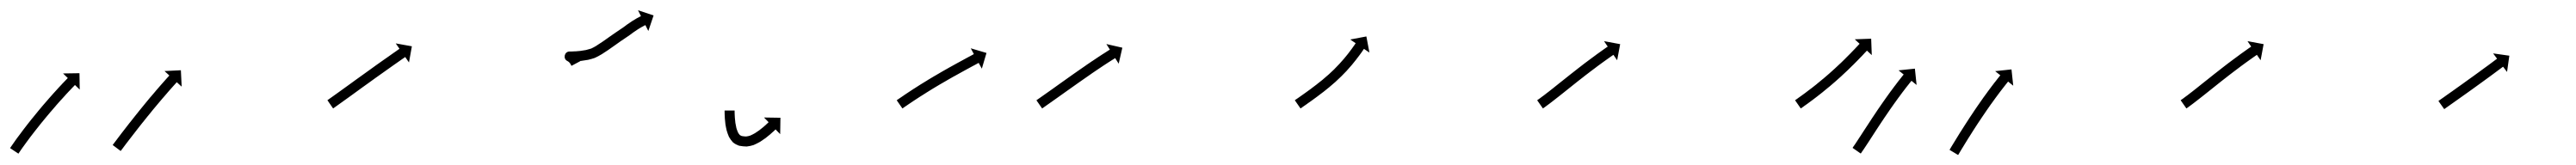

<svg xmlns="http://www.w3.org/2000/svg" viewBox="-41 -298 5145 330"><path d="M-19.7 -3.5C-20.1 -2.9 -20.5 -2.3 -20.9 -1.8L-4.2 9.3C-3.8 8.7 -3.4 8.1 -3 7.5L-3.1 7.6L-3.1 7.6C-2 6 -0.9 4.4 0.2 2.8C0.2 2.8 0.1 2.8 0.1 2.9C0.1 2.9 0.1 2.9 0.1 2.9C1.8 0.5 3.5 -2 5.2 -4.4C5.2 -4.4 5.2 -4.4 5.2 -4.4C5.2 -4.3 5.2 -4.3 5.2 -4.3C7.4 -7.4 9.6 -10.5 11.9 -13.6L11.9 -13.6L11.9 -13.6C14.5 -17.2 17.2 -20.8 19.9 -24.4L19.9 -24.4L19.9 -24.4C23 -28.4 26 -32.3 29.1 -36.3L29.1 -36.3L29.1 -36.3C32.4 -40.5 35.7 -44.7 39.1 -48.9L39.1 -48.9L39 -48.9C42.5 -53.2 46 -57.5 49.5 -61.7L49.5 -61.7L49.5 -61.7C53 -66 56.6 -70.2 60.2 -74.5L60.2 -74.4L60.2 -74.4C63.6 -78.5 67.1 -82.6 70.7 -86.6L70.6 -86.6L70.6 -86.6C73.9 -90.4 77.3 -94.1 80.6 -97.9L80.6 -97.8L80.6 -97.8C83.6 -101.2 86.6 -104.5 89.7 -107.8L89.7 -107.8L89.6 -107.8C92.2 -110.6 94.8 -113.4 97.4 -116.2L97.4 -116.1L97.4 -116.1C99.4 -118.3 101.4 -120.4 103.4 -122.5L103.4 -122.5L103.4 -122.5C104.7 -123.9 106 -125.2 107.4 -126.6L107.4 -126.6L107.3 -126.6C107.8 -127.1 108.3 -127.5 108.7 -128L118.2 -118.8L117.7 -151.6L84.9 -151.1L94.4 -141.9C93.9 -141.5 93.5 -141 93 -140.5L93 -140.5L93 -140.5C91.6 -139.1 90.3 -137.7 89 -136.3L89 -136.3L89 -136.3C86.9 -134.2 84.9 -132 82.8 -129.9L82.8 -129.8L82.8 -129.8C80.2 -127 77.6 -124.2 74.9 -121.4L74.9 -121.4L74.9 -121.3C71.8 -118 68.8 -114.6 65.7 -111.2L65.7 -111.2L65.7 -111.2C62.3 -107.4 59 -103.6 55.6 -99.8L55.6 -99.8L55.6 -99.7C52 -95.6 48.5 -91.5 44.9 -87.4L44.9 -87.4L44.9 -87.4C41.3 -83.1 37.7 -78.8 34.1 -74.5L34.1 -74.5L34.1 -74.4C30.5 -70.1 27 -65.8 23.5 -61.4L23.5 -61.4L23.4 -61.4C20.1 -57.1 16.7 -52.9 13.3 -48.6L13.3 -48.6L13.3 -48.6C10.2 -44.5 7.1 -40.5 4 -36.5L4 -36.4L4 -36.4C1.2 -32.8 -1.5 -29.1 -4.2 -25.4L-4.2 -25.4L-4.3 -25.4C-6.5 -22.3 -8.8 -19.1 -11.1 -16C-11.1 -16 -11.1 -16 -11.1 -16C-11.1 -15.9 -11.1 -15.9 -11.1 -15.9C-12.9 -13.5 -14.6 -11 -16.3 -8.5C-16.3 -8.5 -16.3 -8.5 -16.3 -8.5C-16.3 -8.5 -16.3 -8.5 -16.3 -8.5C-17.5 -6.8 -18.6 -5.2 -19.7 -3.6L-19.7 -3.5ZM185.2 -9.6C184.8 -9.1 184.4 -8.5 184 -8L200 4C200.4 3.5 200.8 2.9 201.2 2.4C202.3 0.9 203.4 -0.6 204.6 -2.1C206.3 -4.4 208.1 -6.7 209.8 -9.1L209.8 -9.1L209.8 -9.1C212.1 -12.1 214.4 -15.1 216.7 -18.1L216.7 -18.1L216.7 -18.1C219.4 -21.6 222.2 -25.2 224.9 -28.7L224.9 -28.7L224.9 -28.7C227.9 -32.7 231 -36.6 234.1 -40.6L234.1 -40.6L234.1 -40.6C237.4 -44.8 240.7 -49 244 -53.2L244 -53.1L244 -53.1C247.5 -57.5 250.9 -61.8 254.4 -66.1L254.4 -66.1L254.4 -66C257.8 -70.3 261.3 -74.6 264.8 -78.9L264.8 -78.9L264.8 -78.9C268.2 -83 271.7 -87.1 275.1 -91.2L275.1 -91.2L275.1 -91.2C278.3 -95 281.5 -98.9 284.8 -102.7L284.8 -102.7L284.8 -102.6C287.7 -106.1 290.6 -109.5 293.6 -112.8L293.6 -112.8L293.5 -112.8C296 -115.7 298.6 -118.5 301.1 -121.4L301.1 -121.4L301.1 -121.4C303 -123.5 304.9 -125.7 306.9 -127.9L306.9 -127.9L306.9 -127.9C308.1 -129.3 309.4 -130.7 310.7 -132.1L310.7 -132.1L310.7 -132.1C311.1 -132.6 311.6 -133.1 312 -133.6L321.8 -124.7L320.2 -157.5L287.5 -155.9L297.2 -147C296.8 -146.5 296.3 -146 295.9 -145.5L295.9 -145.5L295.9 -145.5C294.6 -144.1 293.3 -142.7 292 -141.3L292 -141.3L292 -141.3C290 -139.1 288.1 -136.9 286.1 -134.6L286.1 -134.6L286.1 -134.6C283.5 -131.8 281 -128.9 278.5 -126L278.5 -126L278.5 -126C275.5 -122.5 272.5 -119.1 269.6 -115.7L269.6 -115.7L269.6 -115.6C266.3 -111.8 263 -107.9 259.8 -104.1L259.8 -104.1L259.7 -104.1C256.3 -99.9 252.8 -95.8 249.4 -91.6L249.4 -91.6L249.4 -91.6C245.9 -87.3 242.3 -83 238.8 -78.6L238.8 -78.6L238.8 -78.6C235.3 -74.3 231.8 -70 228.4 -65.6L228.4 -65.6L228.4 -65.6C225 -61.4 221.7 -57.1 218.4 -52.9L218.3 -52.9L218.3 -52.9C215.2 -48.9 212.2 -45 209.1 -41L209.1 -41L209.1 -41C206.3 -37.4 203.6 -33.8 200.8 -30.3L200.8 -30.2L200.8 -30.2C198.5 -27.2 196.2 -24.2 193.9 -21.2L193.9 -21.1L193.9 -21.1C192.1 -18.8 190.4 -16.5 188.6 -14.1C187.5 -12.6 186.3 -11.1 185.2 -9.6Z M614.3 -98.6C613.8 -98.3 613.3 -97.9 612.8 -97.6L624.2 -81.1C624.7 -81.5 625.2 -81.9 625.8 -82.2L625.8 -82.2L625.8 -82.2C627.3 -83.3 628.8 -84.4 630.3 -85.4L630.3 -85.4L630.3 -85.4C632.7 -87.1 635.1 -88.8 637.4 -90.5L637.4 -90.5L637.4 -90.5C640.5 -92.7 643.6 -94.9 646.6 -97.1C650.2 -99.7 653.8 -102.3 657.5 -104.9C661.5 -107.8 665.5 -110.8 669.6 -113.7C673.9 -116.8 678.2 -119.9 682.5 -123.1C687 -126.3 691.5 -129.5 695.9 -132.7C700.4 -135.9 704.9 -139.2 709.3 -142.4C713.7 -145.5 718 -148.6 722.4 -151.7C726.4 -154.6 730.5 -157.5 734.5 -160.3C738.2 -162.9 741.8 -165.5 745.5 -168.1C748.6 -170.3 751.7 -172.4 754.8 -174.6C757.2 -176.3 759.6 -178 761.9 -179.6C763.5 -180.7 765 -181.8 766.6 -182.8C767.1 -183.2 767.6 -183.6 768.2 -184L775.7 -173.1L781.5 -205.4L749.3 -211.2L756.8 -200.4C756.2 -200 755.7 -199.6 755.1 -199.3C753.6 -198.2 752.1 -197.1 750.5 -196C748.1 -194.3 745.7 -192.7 743.3 -191C740.2 -188.8 737.1 -186.6 734 -184.4C730.3 -181.9 726.6 -179.3 723 -176.7C718.9 -173.8 714.8 -170.9 710.7 -168C706.4 -164.8 702 -161.7 697.7 -158.6C693.2 -155.4 688.7 -152.2 684.2 -148.9C679.8 -145.7 675.3 -142.5 670.8 -139.3C666.5 -136.1 662.2 -133 657.9 -129.9C653.8 -127 649.8 -124 645.7 -121.1C642.1 -118.5 638.5 -115.9 634.9 -113.3C631.9 -111.1 628.8 -108.9 625.8 -106.8L625.8 -106.8L625.8 -106.8C623.5 -105.1 621.1 -103.4 618.8 -101.8L618.8 -101.8L618.8 -101.8C617.3 -100.7 615.8 -99.7 614.3 -98.6L614.3 -98.6Z M1092 -176C1096.6 -173.8 1098 -170.5 1100.2 -166.3L1117.8 -175.7C1113.5 -183.8 1109.4 -189.8 1100.7 -194C1096.1 -196.2 1092.5 -191.4 1091.3 -186.1C1090.1 -180.7 1091.4 -174.9 1096.5 -175C1098 -175 1099.4 -175 1100.9 -175C1100.9 -175 1100.9 -175 1100.9 -175C1101 -175 1101 -175 1101 -175C1103.8 -175.1 1106.6 -175.2 1109.4 -175.4C1109.4 -175.4 1109.4 -175.4 1109.5 -175.4C1109.5 -175.4 1109.5 -175.4 1109.5 -175.4C1113.2 -175.6 1116.8 -176 1120.4 -176.3C1120.4 -176.3 1120.4 -176.3 1120.5 -176.4C1120.5 -176.4 1120.6 -176.4 1120.6 -176.4C1124.8 -176.9 1128.9 -177.6 1133.1 -178.3C1133.1 -178.3 1133.2 -178.4 1133.3 -178.4C1133.4 -178.4 1133.5 -178.4 1133.5 -178.4C1137.9 -179.4 1142.2 -180.6 1146.5 -182.1C1146.5 -182.1 1146.7 -182.2 1146.8 -182.3C1147 -182.3 1147.2 -182.4 1147.2 -182.4C1151.6 -184.4 1155.9 -186.7 1160 -189.2C1160 -189.2 1160.1 -189.2 1160.2 -189.3C1160.2 -189.3 1160.3 -189.3 1160.3 -189.3C1164.8 -192.2 1169.3 -195.1 1173.7 -198.1C1173.7 -198.1 1173.7 -198.2 1173.7 -198.2C1173.7 -198.2 1173.8 -198.2 1173.8 -198.2C1178.2 -201.3 1182.7 -204.5 1187.2 -207.6C1191.5 -210.7 1195.9 -213.8 1200.3 -216.9C1200.3 -216.9 1200.3 -216.9 1200.3 -216.9C1200.3 -216.9 1200.3 -216.8 1200.3 -216.8C1204.5 -219.7 1208.6 -222.5 1212.8 -225.3C1212.8 -225.3 1212.8 -225.3 1212.8 -225.3C1212.8 -225.3 1212.8 -225.3 1212.8 -225.3C1216.5 -227.7 1220 -230.4 1223.5 -233.1C1223.5 -233.1 1223.5 -233.1 1223.4 -233C1223.4 -233 1223.3 -232.9 1223.3 -232.9C1226.5 -235.2 1229.8 -237.5 1233.2 -239.6C1233.2 -239.6 1233.1 -239.6 1233.1 -239.6C1233 -239.5 1233 -239.5 1233 -239.5C1235.6 -241.1 1238.2 -242.7 1240.9 -244.2C1240.9 -244.2 1240.9 -244.2 1240.8 -244.2C1240.8 -244.1 1240.8 -244.1 1240.8 -244.1C1242.5 -245.1 1244.2 -246 1246 -246.9C1246 -246.9 1246 -246.9 1245.9 -246.9C1245.9 -246.9 1245.9 -246.9 1245.9 -246.9C1246.5 -247.2 1247.2 -247.5 1247.8 -247.8L1253.7 -236L1264.2 -267.1L1233.1 -277.5L1239 -265.7C1238.3 -265.4 1237.6 -265.1 1236.9 -264.7C1236.9 -264.7 1236.9 -264.7 1236.9 -264.7C1236.9 -264.7 1236.9 -264.7 1236.9 -264.7C1235 -263.7 1233.1 -262.7 1231.2 -261.7C1231.2 -261.7 1231.1 -261.7 1231.1 -261.6C1231.1 -261.6 1231 -261.6 1231 -261.6C1228.2 -260 1225.3 -258.3 1222.5 -256.5C1222.5 -256.5 1222.5 -256.5 1222.4 -256.5C1222.4 -256.5 1222.3 -256.4 1222.3 -256.4C1218.7 -254.1 1215.2 -251.7 1211.7 -249.2C1211.7 -249.2 1211.7 -249.2 1211.6 -249.1C1211.5 -249.1 1211.5 -249.1 1211.5 -249.1C1208.3 -246.7 1205.2 -244.2 1201.9 -242C1201.9 -242 1201.8 -242 1201.8 -242C1201.8 -242 1201.8 -242 1201.8 -242C1197.5 -239.1 1193.2 -236.3 1189 -233.3C1189 -233.3 1189 -233.3 1189 -233.3C1188.9 -233.3 1188.9 -233.3 1188.9 -233.3C1184.5 -230.2 1180 -227.1 1175.6 -224C1171.2 -220.8 1166.8 -217.7 1162.3 -214.6C1162.3 -214.6 1162.4 -214.6 1162.4 -214.6C1162.4 -214.7 1162.4 -214.7 1162.4 -214.7C1158.2 -211.8 1153.9 -209 1149.6 -206.3C1149.6 -206.3 1149.7 -206.3 1149.7 -206.3C1149.8 -206.4 1149.9 -206.4 1149.9 -206.4C1146.4 -204.4 1142.8 -202.3 1139.2 -200.7C1139.2 -200.7 1139.3 -200.8 1139.5 -200.9C1139.7 -200.9 1139.9 -201 1139.9 -201C1136.3 -199.8 1132.7 -198.8 1129 -197.9C1129 -197.9 1129.1 -197.9 1129.2 -198C1129.3 -198 1129.4 -198 1129.4 -198C1125.6 -197.3 1121.8 -196.7 1118 -196.2C1118 -196.2 1118.1 -196.2 1118.1 -196.2C1118.2 -196.2 1118.3 -196.2 1118.3 -196.2C1114.9 -195.9 1111.5 -195.6 1108.2 -195.3C1108.2 -195.3 1108.2 -195.3 1108.2 -195.3C1108.3 -195.3 1108.3 -195.4 1108.3 -195.4C1105.7 -195.2 1103.1 -195.1 1100.4 -195C1100.4 -195 1100.5 -195 1100.5 -195C1100.5 -195 1100.5 -195 1100.5 -195C1099.1 -195 1097.6 -195 1096.2 -195C1091 -194.9 1087.7 -191.2 1086.8 -187.1C1085.9 -182.9 1087.4 -178.2 1092 -176Z M1426 -75.2C1426 -75.8 1426 -76.4 1426 -77L1406 -77C1406 -76.3 1406 -75.7 1406 -75.1C1406 -75.1 1406 -75.1 1406 -75C1406 -75 1406 -75 1406 -75C1406 -73.2 1406.1 -71.4 1406.1 -69.6C1406.1 -69.6 1406.1 -69.6 1406.1 -69.5C1406.1 -69.5 1406.1 -69.5 1406.1 -69.5C1406.2 -66.7 1406.3 -63.9 1406.5 -61.1C1406.5 -61.1 1406.5 -61.1 1406.5 -61C1406.5 -61 1406.5 -60.9 1406.5 -60.9C1406.8 -57.4 1407.2 -53.8 1407.6 -50.2C1407.6 -50.2 1407.6 -50.2 1407.6 -50.1C1407.6 -50 1407.6 -49.9 1407.6 -49.9C1408.3 -45.8 1409 -41.8 1410 -37.7C1410 -37.7 1410 -37.6 1410 -37.5C1410.1 -37.4 1410.1 -37.2 1410.1 -37.2C1411.3 -33 1412.8 -28.8 1414.5 -24.8C1414.5 -24.8 1414.6 -24.6 1414.7 -24.4C1414.8 -24.2 1414.9 -24 1414.9 -24C1417 -20.3 1419.5 -16.7 1422.4 -13.6C1422.4 -13.6 1422.7 -13.3 1423 -13.1C1423.3 -12.8 1423.5 -12.6 1423.6 -12.6C1426.9 -10 1430.6 -8.1 1434.6 -6.7C1434.6 -6.7 1434.9 -6.6 1435.3 -6.5C1435.6 -6.4 1435.9 -6.4 1435.9 -6.4C1440.4 -5.5 1445.1 -5.1 1449.7 -5C1449.7 -5 1450 -5 1450.3 -5C1450.6 -5.1 1450.9 -5.1 1450.9 -5.1C1455.3 -5.5 1459.6 -6.6 1463.8 -7.9C1463.8 -7.9 1463.9 -8 1464.1 -8.1C1464.3 -8.2 1464.5 -8.2 1464.5 -8.2C1468.6 -10 1472.6 -12 1476.5 -14.2C1476.5 -14.2 1476.6 -14.3 1476.7 -14.3C1476.8 -14.4 1476.9 -14.4 1476.9 -14.4C1480.5 -16.7 1483.9 -19 1487.3 -21.5C1487.3 -21.5 1487.3 -21.5 1487.4 -21.5C1487.4 -21.6 1487.5 -21.6 1487.5 -21.6C1490.4 -23.8 1493.2 -26.1 1495.9 -28.4C1495.9 -28.4 1496 -28.4 1496 -28.4C1496 -28.5 1496.1 -28.5 1496.1 -28.5C1498.2 -30.3 1500.3 -32.2 1502.3 -34.1C1502.3 -34.1 1502.4 -34.1 1502.4 -34.1C1502.4 -34.1 1502.4 -34.1 1502.4 -34.1C1503.7 -35.4 1505.1 -36.6 1506.4 -37.8L1506.4 -37.9L1506.4 -37.9C1506.9 -38.3 1507.3 -38.8 1507.8 -39.2L1517 -29.7L1517.5 -62.5L1484.7 -63L1493.9 -53.6C1493.4 -53.1 1493 -52.7 1492.5 -52.3L1492.6 -52.3L1492.6 -52.3C1491.3 -51.1 1490.1 -50 1488.8 -48.8C1488.8 -48.8 1488.8 -48.8 1488.9 -48.8C1488.9 -48.8 1488.9 -48.8 1488.9 -48.8C1486.9 -47.1 1485 -45.3 1483 -43.6C1483 -43.6 1483 -43.6 1483 -43.7C1483.1 -43.7 1483.1 -43.7 1483.1 -43.7C1480.5 -41.6 1477.9 -39.5 1475.3 -37.5C1475.3 -37.5 1475.4 -37.5 1475.4 -37.6C1475.5 -37.6 1475.5 -37.6 1475.5 -37.6C1472.5 -35.4 1469.4 -33.3 1466.3 -31.4C1466.3 -31.4 1466.4 -31.4 1466.4 -31.5C1466.5 -31.5 1466.6 -31.6 1466.6 -31.6C1463.4 -29.8 1460.1 -28.1 1456.7 -26.6C1456.7 -26.6 1456.9 -26.7 1457.1 -26.8C1457.3 -26.9 1457.4 -26.9 1457.4 -26.9C1454.6 -26 1451.7 -25.3 1448.8 -25C1448.8 -25 1449.1 -25 1449.4 -25C1449.7 -25 1450 -25 1450 -25C1446.6 -25.1 1443.1 -25.3 1439.8 -26C1439.8 -26 1440.1 -25.9 1440.4 -25.8C1440.8 -25.7 1441.1 -25.6 1441.1 -25.6C1439.2 -26.3 1437.4 -27.2 1435.7 -28.4C1435.7 -28.4 1436 -28.2 1436.3 -27.9C1436.6 -27.6 1436.9 -27.4 1436.9 -27.4C1435.1 -29.2 1433.7 -31.4 1432.4 -33.7C1432.4 -33.7 1432.5 -33.5 1432.6 -33.2C1432.7 -33 1432.9 -32.8 1432.9 -32.8C1431.5 -36 1430.3 -39.3 1429.3 -42.7C1429.3 -42.7 1429.4 -42.6 1429.4 -42.5C1429.4 -42.3 1429.5 -42.2 1429.5 -42.2C1428.7 -45.8 1428 -49.4 1427.4 -53C1427.4 -53 1427.4 -52.9 1427.4 -52.8C1427.5 -52.7 1427.5 -52.7 1427.5 -52.7C1427.1 -55.9 1426.7 -59.2 1426.5 -62.5C1426.5 -62.5 1426.5 -62.5 1426.5 -62.4C1426.5 -62.4 1426.5 -62.3 1426.5 -62.3C1426.3 -64.9 1426.2 -67.6 1426.1 -70.2C1426.1 -70.2 1426.1 -70.1 1426.1 -70.1C1426.1 -70.1 1426.1 -70.1 1426.1 -70.1C1426.1 -71.8 1426 -73.5 1426 -75.2C1426 -75.2 1426 -75.2 1426 -75.2C1426 -75.2 1426 -75.2 1426 -75.2Z M1751.4 -98.7C1750.8 -98.3 1750.3 -97.9 1749.7 -97.5L1761.1 -81.1C1761.7 -81.5 1762.2 -81.9 1762.8 -82.2L1762.8 -82.2L1762.8 -82.2C1764.3 -83.3 1765.9 -84.4 1767.4 -85.5L1767.4 -85.5L1767.4 -85.4C1769.8 -87.1 1772.3 -88.8 1774.7 -90.4L1774.7 -90.4L1774.7 -90.4C1777.8 -92.5 1781 -94.6 1784.1 -96.7L1784.1 -96.7L1784.1 -96.7C1787.9 -99.2 1791.6 -101.6 1795.4 -104.1L1795.4 -104.1L1795.4 -104.1C1799.6 -106.8 1803.8 -109.5 1808.1 -112.1L1808 -112.1L1808 -112.1C1812.6 -115 1817.1 -117.8 1821.7 -120.6L1821.7 -120.6L1821.7 -120.6C1826.4 -123.4 1831.2 -126.3 1835.9 -129.1L1835.9 -129.1L1835.9 -129.1C1840.7 -131.9 1845.5 -134.7 1850.3 -137.4L1850.2 -137.4L1850.2 -137.4C1854.9 -140.1 1859.5 -142.7 1864.2 -145.4L1864.2 -145.4L1864.2 -145.3C1868.5 -147.8 1872.9 -150.2 1877.3 -152.6L1877.3 -152.6L1877.3 -152.6C1881.2 -154.8 1885.1 -156.9 1889.1 -159.1L1889.1 -159.1L1889.1 -159.1C1892.4 -160.9 1895.7 -162.7 1899 -164.5C1901.6 -165.9 1904.1 -167.2 1906.7 -168.6C1908.4 -169.5 1910 -170.4 1911.6 -171.3C1912.2 -171.6 1912.8 -171.9 1913.4 -172.2L1919.7 -160.7L1929 -192.1L1897.6 -201.4L1903.8 -189.8C1903.3 -189.5 1902.7 -189.2 1902.1 -188.9C1900.5 -188 1898.8 -187.1 1897.2 -186.2C1894.6 -184.8 1892.1 -183.5 1889.5 -182.1C1886.2 -180.3 1882.8 -178.5 1879.5 -176.6L1879.5 -176.6L1879.5 -176.6C1875.5 -174.5 1871.6 -172.3 1867.7 -170.2L1867.6 -170.2L1867.6 -170.1C1863.2 -167.7 1858.8 -165.3 1854.4 -162.8L1854.4 -162.8L1854.4 -162.8C1849.7 -160.1 1845 -157.5 1840.3 -154.8L1840.3 -154.8L1840.3 -154.8C1835.4 -152 1830.6 -149.2 1825.8 -146.3L1825.7 -146.3L1825.7 -146.3C1820.9 -143.4 1816.1 -140.6 1811.3 -137.7L1811.3 -137.7L1811.3 -137.6C1806.7 -134.8 1802 -132 1797.4 -129.1L1797.4 -129.1L1797.4 -129.1C1793.1 -126.4 1788.8 -123.6 1784.6 -120.9L1784.5 -120.9L1784.5 -120.9C1780.7 -118.4 1776.9 -115.9 1773.1 -113.4L1773.1 -113.4L1773.1 -113.4C1769.9 -111.3 1766.7 -109.1 1763.5 -107L1763.5 -107L1763.5 -106.9C1761 -105.3 1758.5 -103.6 1756.1 -101.9L1756.1 -101.9L1756.1 -101.9C1754.5 -100.8 1752.9 -99.8 1751.4 -98.7L1751.4 -98.7Z M2030.3 -98.6C2029.8 -98.3 2029.2 -97.9 2028.7 -97.5L2040.1 -81.1C2040.7 -81.5 2041.2 -81.9 2041.8 -82.2C2043.3 -83.3 2044.8 -84.4 2046.4 -85.5C2048.7 -87.1 2051.1 -88.8 2053.5 -90.5C2056.6 -92.6 2059.7 -94.8 2062.7 -97C2066.4 -99.6 2070 -102.2 2073.6 -104.7C2077.7 -107.6 2081.8 -110.5 2085.8 -113.4C2090.2 -116.5 2094.5 -119.6 2098.9 -122.7C2103.3 -125.9 2107.8 -129.1 2112.3 -132.2L2112.3 -132.2L2112.3 -132.2C2116.8 -135.4 2121.4 -138.6 2125.9 -141.7L2125.9 -141.7L2125.9 -141.7C2130.2 -144.8 2134.6 -147.8 2139.1 -150.9L2139 -150.9L2139 -150.9C2143.2 -153.7 2147.3 -156.5 2151.4 -159.3L2151.4 -159.3L2151.4 -159.3C2155.1 -161.8 2158.9 -164.3 2162.6 -166.8L2162.6 -166.8L2162.6 -166.8C2165.8 -168.9 2169 -170.9 2172.1 -173L2172.1 -173L2172.1 -173C2174.6 -174.6 2177 -176.2 2179.5 -177.7L2179.5 -177.7L2179.5 -177.7C2181.1 -178.7 2182.7 -179.7 2184.3 -180.7L2184.3 -180.7L2184.3 -180.7C2184.8 -181.1 2185.4 -181.5 2186 -181.8L2193 -170.6L2200.3 -202.6L2168.4 -209.9L2175.4 -198.8C2174.8 -198.4 2174.2 -198 2173.7 -197.7L2173.7 -197.7L2173.6 -197.7C2172 -196.7 2170.4 -195.6 2168.8 -194.6L2168.8 -194.6L2168.8 -194.6C2166.3 -193 2163.8 -191.4 2161.3 -189.8L2161.3 -189.8L2161.2 -189.8C2158 -187.7 2154.8 -185.6 2151.6 -183.5L2151.6 -183.5L2151.6 -183.5C2147.8 -180.9 2144 -178.4 2140.3 -175.9L2140.2 -175.9L2140.2 -175.9C2136.1 -173 2131.9 -170.2 2127.7 -167.4L2127.7 -167.3L2127.7 -167.3C2123.3 -164.3 2118.8 -161.2 2114.4 -158.1L2114.4 -158.1L2114.4 -158.1C2109.9 -155 2105.3 -151.8 2100.8 -148.6L2100.8 -148.6L2100.8 -148.6C2096.3 -145.4 2091.8 -142.2 2087.3 -139C2082.9 -135.9 2078.6 -132.8 2074.2 -129.7C2070.2 -126.8 2066.1 -123.9 2062.1 -121C2058.4 -118.5 2054.8 -115.9 2051.2 -113.3C2048.1 -111.1 2045 -109 2042 -106.8C2039.6 -105.2 2037.2 -103.5 2034.9 -101.8C2033.4 -100.8 2031.8 -99.7 2030.3 -98.6Z M2546.3 -98.7C2545.8 -98.3 2545.3 -97.9 2544.7 -97.5L2556.1 -81.1C2556.7 -81.5 2557.2 -81.9 2557.8 -82.2C2559.3 -83.3 2560.8 -84.4 2562.4 -85.5C2564.8 -87.1 2567.1 -88.8 2569.5 -90.4L2569.5 -90.5L2569.5 -90.5C2572.6 -92.6 2575.6 -94.8 2578.7 -97L2578.7 -97L2578.7 -97C2582.3 -99.6 2585.9 -102.2 2589.4 -104.8C2589.4 -104.8 2589.4 -104.8 2589.4 -104.8C2589.5 -104.9 2589.5 -104.9 2589.5 -104.9C2593.4 -107.8 2597.3 -110.8 2601.2 -113.8C2601.2 -113.8 2601.2 -113.8 2601.3 -113.8C2601.3 -113.8 2601.3 -113.8 2601.3 -113.8C2605.4 -117.1 2609.5 -120.4 2613.6 -123.7C2613.6 -123.7 2613.6 -123.7 2613.6 -123.7C2613.6 -123.7 2613.7 -123.8 2613.7 -123.8C2617.8 -127.2 2621.9 -130.8 2625.9 -134.3C2625.9 -134.3 2625.9 -134.4 2625.9 -134.4C2626 -134.4 2626 -134.4 2626 -134.4C2630 -138.1 2633.9 -141.8 2637.7 -145.5C2637.7 -145.5 2637.7 -145.5 2637.8 -145.6C2637.8 -145.6 2637.8 -145.6 2637.8 -145.6C2641.5 -149.3 2645.1 -153.1 2648.7 -156.8C2648.7 -156.8 2648.7 -156.9 2648.7 -156.9C2648.7 -156.9 2648.8 -157 2648.8 -157C2652 -160.6 2655.2 -164.2 2658.4 -167.9C2658.4 -167.9 2658.4 -167.9 2658.4 -168C2658.5 -168 2658.5 -168 2658.5 -168C2661.3 -171.4 2664 -174.7 2666.7 -178.2C2666.7 -178.2 2666.8 -178.2 2666.8 -178.2C2666.8 -178.2 2666.8 -178.3 2666.8 -178.3C2669.1 -181.2 2671.3 -184.1 2673.5 -187.1C2673.5 -187.1 2673.5 -187.1 2673.5 -187.1C2673.5 -187.1 2673.6 -187.2 2673.6 -187.2C2675.2 -189.5 2676.9 -191.8 2678.6 -194.1C2678.6 -194.1 2678.6 -194.1 2678.6 -194.1C2678.6 -194.1 2678.6 -194.1 2678.6 -194.1C2679.6 -195.6 2680.7 -197.2 2681.7 -198.7L2681.7 -198.7L2681.7 -198.7C2682.1 -199.2 2682.5 -199.8 2682.8 -200.3L2693.7 -192.9L2687.6 -225.1L2655.4 -219L2666.3 -211.5C2665.9 -211 2665.6 -210.5 2665.2 -210L2665.2 -210L2665.2 -210C2664.2 -208.5 2663.2 -207.1 2662.2 -205.6C2662.2 -205.6 2662.2 -205.6 2662.2 -205.6C2662.2 -205.6 2662.2 -205.7 2662.2 -205.7C2660.6 -203.4 2659 -201.2 2657.4 -198.9C2657.4 -198.9 2657.4 -199 2657.4 -199C2657.4 -199 2657.4 -199 2657.4 -199C2655.3 -196.1 2653.2 -193.3 2651 -190.5C2651 -190.5 2651 -190.5 2651 -190.5C2651 -190.6 2651.1 -190.6 2651.1 -190.6C2648.5 -187.3 2645.8 -184 2643.1 -180.8C2643.1 -180.8 2643.1 -180.8 2643.2 -180.9C2643.2 -180.9 2643.2 -180.9 2643.2 -180.9C2640.2 -177.4 2637.1 -173.9 2633.9 -170.4C2633.9 -170.4 2634 -170.4 2634 -170.5C2634 -170.5 2634 -170.5 2634 -170.5C2630.6 -166.9 2627.2 -163.3 2623.6 -159.7C2623.6 -159.7 2623.7 -159.8 2623.7 -159.8C2623.7 -159.8 2623.8 -159.8 2623.8 -159.8C2620.1 -156.2 2616.3 -152.7 2612.5 -149.2C2612.5 -149.2 2612.5 -149.2 2612.5 -149.2C2612.6 -149.3 2612.6 -149.3 2612.6 -149.3C2608.7 -145.8 2604.8 -142.4 2600.8 -139.1C2600.8 -139.1 2600.8 -139.1 2600.8 -139.1C2600.8 -139.1 2600.9 -139.1 2600.9 -139.1C2596.9 -135.9 2593 -132.7 2588.9 -129.6C2588.9 -129.6 2589 -129.6 2589 -129.6C2589 -129.6 2589 -129.6 2589 -129.6C2585.2 -126.7 2581.4 -123.8 2577.5 -120.9C2577.5 -120.9 2577.5 -120.9 2577.5 -120.9C2577.5 -120.9 2577.6 -120.9 2577.6 -120.9C2574 -118.3 2570.5 -115.8 2567 -113.2L2567 -113.2L2567 -113.2C2564 -111.1 2561 -108.9 2558 -106.8L2558 -106.8L2558 -106.8C2555.6 -105.1 2553.3 -103.5 2550.9 -101.8C2549.4 -100.8 2547.9 -99.7 2546.3 -98.7Z M3030.2 -98.6C3029.7 -98.2 3029.2 -97.9 3028.7 -97.5L3040.2 -81.1C3040.7 -81.5 3041.2 -81.8 3041.7 -82.2L3041.7 -82.2L3041.8 -82.2C3043.3 -83.3 3044.7 -84.4 3046.2 -85.4C3046.2 -85.4 3046.2 -85.4 3046.2 -85.5C3046.2 -85.5 3046.3 -85.5 3046.3 -85.5C3048.6 -87.2 3050.9 -88.9 3053.2 -90.6C3053.2 -90.6 3053.2 -90.6 3053.2 -90.6C3053.2 -90.6 3053.2 -90.6 3053.2 -90.6C3056.2 -92.9 3059.1 -95.2 3062.1 -97.5L3062.1 -97.5L3062.1 -97.5C3065.6 -100.2 3069.1 -103 3072.6 -105.7L3072.6 -105.7L3072.6 -105.7C3076.5 -108.8 3080.4 -111.9 3084.3 -115C3088.5 -118.3 3092.6 -121.7 3096.8 -125C3101.1 -128.4 3105.4 -131.9 3109.7 -135.3L3109.7 -135.3L3109.7 -135.3C3114.1 -138.7 3118.4 -142.1 3122.8 -145.5L3122.8 -145.5L3122.7 -145.5C3127 -148.7 3131.2 -152 3135.5 -155.3L3135.5 -155.3L3135.4 -155.2C3139.4 -158.3 3143.4 -161.3 3147.5 -164.3L3147.4 -164.3L3147.4 -164.3C3151 -167 3154.7 -169.6 3158.3 -172.3L3158.3 -172.3L3158.3 -172.3C3161.3 -174.5 3164.4 -176.7 3167.5 -178.9L3167.5 -178.9L3167.5 -178.9C3169.9 -180.6 3172.3 -182.3 3174.7 -184L3174.7 -184L3174.7 -184C3176.2 -185.1 3177.8 -186.1 3179.3 -187.2L3179.3 -187.2L3179.3 -187.2C3179.9 -187.6 3180.4 -188 3181 -188.3L3188.4 -177.5L3194.4 -209.7L3162.2 -215.7L3169.6 -204.8C3169.1 -204.4 3168.5 -204.1 3168 -203.7L3168 -203.7L3167.9 -203.7C3166.4 -202.6 3164.8 -201.5 3163.2 -200.4L3163.2 -200.4L3163.2 -200.4C3160.8 -198.7 3158.3 -197 3155.9 -195.2L3155.9 -195.2L3155.9 -195.2C3152.7 -193 3149.6 -190.7 3146.5 -188.5L3146.5 -188.4L3146.5 -188.4C3142.8 -185.8 3139.1 -183.1 3135.5 -180.3L3135.5 -180.3L3135.5 -180.3C3131.4 -177.3 3127.4 -174.2 3123.3 -171.2L3123.3 -171.2L3123.3 -171.2C3119 -167.9 3114.8 -164.6 3110.5 -161.3L3110.5 -161.3L3110.5 -161.3C3106.1 -157.8 3101.7 -154.4 3097.4 -151L3097.3 -151L3097.3 -151C3093 -147.5 3088.7 -144.1 3084.3 -140.6C3080.1 -137.3 3076 -134 3071.8 -130.7C3067.9 -127.6 3064.1 -124.5 3060.2 -121.4L3060.2 -121.4L3060.2 -121.4C3056.7 -118.7 3053.3 -116 3049.8 -113.2L3049.8 -113.3L3049.8 -113.3C3046.9 -111 3044 -108.8 3041.1 -106.5C3041.1 -106.5 3041.1 -106.6 3041.1 -106.6C3041.1 -106.6 3041.1 -106.6 3041.1 -106.6C3038.9 -104.9 3036.7 -103.2 3034.4 -101.6C3034.4 -101.6 3034.4 -101.6 3034.4 -101.6C3034.5 -101.6 3034.5 -101.6 3034.5 -101.6C3033.1 -100.6 3031.6 -99.6 3030.2 -98.6L3030.2 -98.6Z M3545.3 -98.6C3544.8 -98.3 3544.2 -97.9 3543.7 -97.5L3555.1 -81.1C3555.7 -81.5 3556.2 -81.9 3556.8 -82.2L3556.8 -82.2L3556.8 -82.2C3558.3 -83.3 3559.8 -84.4 3561.3 -85.4L3561.3 -85.5L3561.3 -85.5C3563.7 -87.1 3566 -88.8 3568.4 -90.5L3568.4 -90.5L3568.4 -90.5C3571.4 -92.7 3574.4 -94.9 3577.4 -97.2C3577.4 -97.2 3577.4 -97.2 3577.4 -97.2C3577.4 -97.2 3577.5 -97.2 3577.5 -97.2C3581 -99.9 3584.5 -102.5 3588 -105.2C3588 -105.2 3588 -105.2 3588 -105.2C3588 -105.2 3588.1 -105.3 3588.1 -105.3C3592 -108.3 3595.8 -111.3 3599.7 -114.4C3599.7 -114.4 3599.7 -114.4 3599.7 -114.4C3599.7 -114.4 3599.7 -114.5 3599.7 -114.5C3603.8 -117.8 3607.9 -121.1 3611.9 -124.5C3611.9 -124.5 3612 -124.5 3612 -124.5C3612 -124.5 3612 -124.5 3612 -124.5C3616.2 -128.1 3620.3 -131.6 3624.4 -135.2C3624.4 -135.2 3624.4 -135.2 3624.4 -135.2C3624.4 -135.2 3624.4 -135.2 3624.4 -135.2C3628.5 -138.8 3632.6 -142.5 3636.6 -146.1C3636.6 -146.1 3636.6 -146.1 3636.6 -146.2C3636.6 -146.2 3636.6 -146.2 3636.6 -146.2C3640.5 -149.8 3644.4 -153.4 3648.2 -157C3648.2 -157 3648.2 -157 3648.2 -157C3648.2 -157 3648.2 -157 3648.2 -157C3651.8 -160.5 3655.3 -163.9 3658.8 -167.4C3658.8 -167.4 3658.8 -167.4 3658.9 -167.4C3658.9 -167.4 3658.9 -167.4 3658.9 -167.4C3662 -170.5 3665.1 -173.7 3668.2 -176.8L3668.2 -176.8L3668.3 -176.9C3670.9 -179.5 3673.5 -182.2 3676 -184.9L3676.1 -184.9L3676.1 -184.9C3678.1 -187 3680 -189.1 3682 -191.2L3682 -191.2L3682 -191.3C3683.3 -192.6 3684.6 -194 3685.9 -195.3C3686.3 -195.8 3686.8 -196.3 3687.2 -196.8L3696.9 -187.8L3695.7 -220.6L3662.9 -219.4L3672.6 -210.4C3672.1 -209.9 3671.7 -209.5 3671.2 -209C3670 -207.6 3668.7 -206.3 3667.5 -204.9L3667.5 -204.9L3667.5 -205C3665.5 -202.9 3663.5 -200.8 3661.6 -198.7L3661.6 -198.7L3661.6 -198.8C3659.1 -196.1 3656.5 -193.4 3653.9 -190.8L3653.9 -190.8L3653.9 -190.8C3650.9 -187.7 3647.8 -184.6 3644.7 -181.6C3644.7 -181.6 3644.8 -181.6 3644.8 -181.6C3644.8 -181.6 3644.8 -181.6 3644.8 -181.6C3641.3 -178.2 3637.9 -174.8 3634.4 -171.4C3634.4 -171.4 3634.4 -171.5 3634.4 -171.5C3634.4 -171.5 3634.4 -171.5 3634.4 -171.5C3630.7 -167.9 3626.9 -164.4 3623.1 -160.9C3623.1 -160.9 3623.1 -160.9 3623.1 -160.9C3623.1 -160.9 3623.1 -160.9 3623.1 -160.9C3619.2 -157.3 3615.2 -153.8 3611.2 -150.2C3611.2 -150.2 3611.2 -150.2 3611.2 -150.2C3611.2 -150.2 3611.3 -150.3 3611.3 -150.3C3607.2 -146.8 3603.2 -143.3 3599.1 -139.8C3599.1 -139.8 3599.1 -139.8 3599.1 -139.8C3599.1 -139.9 3599.1 -139.9 3599.1 -139.9C3595.2 -136.5 3591.2 -133.3 3587.1 -130C3587.1 -130 3587.2 -130 3587.2 -130C3587.2 -130 3587.2 -130 3587.2 -130C3583.4 -127 3579.6 -124 3575.8 -121C3575.8 -121 3575.8 -121 3575.8 -121.1C3575.8 -121.1 3575.8 -121.1 3575.8 -121.1C3572.4 -118.4 3568.9 -115.8 3565.4 -113.2C3565.4 -113.2 3565.5 -113.2 3565.5 -113.2C3565.5 -113.2 3565.5 -113.2 3565.5 -113.2C3562.5 -111 3559.6 -108.9 3556.6 -106.7L3556.6 -106.7L3556.6 -106.7C3554.3 -105.1 3552 -103.4 3549.7 -101.8L3549.8 -101.8L3549.8 -101.8C3548.3 -100.7 3546.8 -99.7 3545.3 -98.6L3545.3 -98.6ZM3659.6 -3.8C3659.2 -3.3 3658.8 -2.8 3658.5 -2.3L3674.9 9.1C3675.3 8.6 3675.6 8.1 3676 7.5L3676 7.5L3676 7.5C3677.1 6 3678.1 4.5 3679.1 2.9L3679.2 2.9L3679.2 2.9C3680.8 0.5 3682.4 -1.9 3684 -4.3L3684 -4.3L3684 -4.3C3686 -7.4 3688.1 -10.6 3690.2 -13.7L3690.2 -13.7L3690.2 -13.7C3692.6 -17.5 3695 -21.2 3697.5 -25C3700.2 -29.1 3702.9 -33.3 3705.6 -37.5L3705.6 -37.5L3705.6 -37.5C3708.5 -42 3711.5 -46.4 3714.4 -50.9L3714.4 -50.9L3714.4 -50.9C3717.5 -55.5 3720.5 -60.1 3723.6 -64.7L3723.6 -64.7L3723.6 -64.6C3726.7 -69.2 3729.8 -73.8 3733 -78.4L3732.9 -78.3L3732.9 -78.3C3736 -82.7 3739.1 -87.1 3742.2 -91.5L3742.2 -91.5L3742.2 -91.5C3745.1 -95.5 3748 -99.6 3751 -103.7L3751 -103.7L3751 -103.6C3753.6 -107.3 3756.3 -110.9 3759 -114.5L3759 -114.5L3759 -114.4C3761.3 -117.5 3763.6 -120.5 3765.9 -123.5L3765.9 -123.5L3765.9 -123.5C3767.7 -125.8 3769.5 -128.1 3771.4 -130.4L3771.4 -130.4L3771.3 -130.4C3772.5 -131.9 3773.7 -133.4 3774.9 -134.8L3774.9 -134.8L3774.9 -134.8C3775.3 -135.3 3775.7 -135.9 3776.2 -136.4L3786.4 -128.1L3783 -160.7L3750.4 -157.3L3760.6 -149C3760.2 -148.4 3759.8 -147.9 3759.3 -147.4L3759.3 -147.4L3759.3 -147.4C3758.1 -145.9 3756.9 -144.4 3755.7 -142.9L3755.7 -142.8L3755.7 -142.8C3753.8 -140.5 3752 -138.1 3750.1 -135.8L3750.1 -135.8L3750.1 -135.8C3747.8 -132.7 3745.4 -129.6 3743.1 -126.5L3743 -126.5L3743 -126.5C3740.3 -122.8 3737.6 -119.2 3734.9 -115.5L3734.8 -115.5L3734.8 -115.5C3731.8 -111.4 3728.8 -107.2 3725.9 -103.1L3725.9 -103.1L3725.9 -103.1C3722.7 -98.6 3719.6 -94.2 3716.5 -89.7L3716.5 -89.7L3716.5 -89.7C3713.3 -85.1 3710.2 -80.5 3707 -75.9L3707 -75.8L3707 -75.8C3703.9 -71.2 3700.8 -66.6 3697.7 -61.9L3697.7 -61.9L3697.7 -61.9C3694.8 -57.4 3691.8 -52.9 3688.9 -48.4L3688.9 -48.4L3688.9 -48.4C3686.1 -44.2 3683.4 -40 3680.7 -35.9C3678.3 -32.1 3675.8 -28.4 3673.4 -24.6L3673.4 -24.7L3673.4 -24.7C3671.4 -21.5 3669.3 -18.4 3667.3 -15.3L3667.3 -15.3L3667.3 -15.3C3665.7 -13 3664.1 -10.6 3662.6 -8.2L3662.6 -8.3L3662.6 -8.3C3661.6 -6.8 3660.6 -5.3 3659.5 -3.8L3659.6 -3.8ZM3853.2 0C3852.8 0.6 3852.5 1.2 3852.2 1.7L3869.3 12C3869.7 11.4 3870 10.8 3870.4 10.3C3871.3 8.7 3872.3 7 3873.3 5.4L3873.3 5.4L3873.3 5.4C3874.8 2.9 3876.3 0.4 3877.8 -2.1L3877.8 -2.1L3877.8 -2C3879.8 -5.3 3881.7 -8.5 3883.7 -11.7L3883.7 -11.7L3883.7 -11.7C3886.1 -15.5 3888.4 -19.4 3890.8 -23.2L3890.8 -23.1L3890.8 -23.1C3893.5 -27.4 3896.1 -31.6 3898.8 -35.8L3898.8 -35.8L3898.8 -35.8C3901.7 -40.3 3904.6 -44.8 3907.5 -49.3L3907.5 -49.3L3907.5 -49.3C3910.6 -53.9 3913.6 -58.5 3916.7 -63.1L3916.7 -63.1L3916.7 -63.1C3919.8 -67.7 3922.9 -72.3 3926 -76.8L3926 -76.8L3926 -76.8C3929.1 -81.2 3932.1 -85.6 3935.2 -90L3935.2 -89.9L3935.2 -89.9C3938.1 -94 3941.1 -98.1 3944 -102.1L3944 -102.1L3944 -102.1C3946.7 -105.7 3949.4 -109.3 3952.1 -113L3952.1 -112.9L3952 -112.9C3954.3 -116 3956.7 -119 3959 -122L3959 -122L3959 -122C3960.8 -124.3 3962.6 -126.6 3964.4 -128.9L3964.4 -128.9L3964.4 -128.9C3965.5 -130.4 3966.7 -131.8 3967.9 -133.3L3967.9 -133.3L3967.9 -133.3C3968.3 -133.8 3968.7 -134.4 3969.1 -134.9L3979.4 -126.6L3975.9 -159.2L3943.3 -155.7L3953.6 -147.4C3953.1 -146.9 3952.7 -146.4 3952.3 -145.8L3952.3 -145.8L3952.3 -145.8C3951.1 -144.3 3949.9 -142.8 3948.7 -141.3L3948.7 -141.3L3948.7 -141.3C3946.8 -138.9 3945 -136.6 3943.2 -134.2L3943.1 -134.2L3943.1 -134.2C3940.8 -131.1 3938.4 -128.1 3936.1 -125L3936.1 -125L3936.1 -125C3933.3 -121.3 3930.6 -117.6 3927.9 -114L3927.9 -113.9L3927.9 -113.9C3924.9 -109.8 3921.9 -105.7 3918.9 -101.6L3918.9 -101.5L3918.9 -101.5C3915.8 -97.1 3912.7 -92.6 3909.6 -88.2L3909.6 -88.2L3909.5 -88.1C3906.4 -83.5 3903.2 -78.9 3900.1 -74.3L3900.1 -74.3L3900.1 -74.2C3897 -69.6 3893.9 -64.9 3890.8 -60.3L3890.8 -60.2L3890.8 -60.2C3887.8 -55.7 3884.9 -51.2 3882 -46.6L3882 -46.6L3882 -46.6C3879.2 -42.3 3876.5 -38.1 3873.9 -33.8L3873.8 -33.8L3873.8 -33.8C3871.4 -29.9 3869.1 -26.1 3866.7 -22.2L3866.7 -22.2L3866.7 -22.2C3864.7 -19 3862.7 -15.7 3860.7 -12.4L3860.7 -12.4L3860.7 -12.4C3859.2 -9.9 3857.6 -7.4 3856.1 -4.9L3856.1 -4.9L3856.1 -4.9C3855.1 -3.2 3854.2 -1.6 3853.2 0Z M4315.2 -98.6C4314.7 -98.2 4314.2 -97.9 4313.7 -97.5L4325.2 -81.1C4325.7 -81.5 4326.2 -81.8 4326.7 -82.2L4326.7 -82.2L4326.8 -82.2C4328.3 -83.3 4329.7 -84.4 4331.2 -85.4C4331.2 -85.4 4331.2 -85.4 4331.2 -85.5C4331.2 -85.5 4331.3 -85.5 4331.3 -85.5C4333.6 -87.2 4335.9 -88.9 4338.2 -90.6C4338.2 -90.6 4338.2 -90.6 4338.2 -90.6C4338.2 -90.6 4338.2 -90.6 4338.2 -90.6C4341.2 -92.9 4344.1 -95.2 4347.1 -97.5L4347.1 -97.5L4347.1 -97.5C4350.6 -100.2 4354.1 -103 4357.6 -105.7L4357.6 -105.7L4357.6 -105.7C4361.5 -108.8 4365.4 -111.9 4369.3 -115C4373.5 -118.3 4377.6 -121.7 4381.8 -125C4386.1 -128.4 4390.4 -131.9 4394.7 -135.3L4394.7 -135.3L4394.7 -135.3C4399.1 -138.7 4403.4 -142.1 4407.8 -145.5L4407.8 -145.5L4407.7 -145.5C4412 -148.7 4416.2 -152 4420.5 -155.3L4420.5 -155.3L4420.4 -155.2C4424.4 -158.3 4428.4 -161.3 4432.5 -164.3L4432.4 -164.3L4432.4 -164.3C4436 -167 4439.7 -169.6 4443.3 -172.3L4443.3 -172.3L4443.3 -172.3C4446.3 -174.5 4449.4 -176.7 4452.5 -178.9L4452.5 -178.9L4452.5 -178.9C4454.9 -180.6 4457.3 -182.3 4459.7 -184L4459.7 -184L4459.7 -184C4461.2 -185.1 4462.8 -186.1 4464.3 -187.2L4464.3 -187.2L4464.3 -187.2C4464.9 -187.6 4465.4 -188 4466 -188.3L4473.4 -177.5L4479.4 -209.7L4447.2 -215.7L4454.6 -204.8C4454.1 -204.4 4453.5 -204.1 4453 -203.7L4453 -203.7L4452.9 -203.7C4451.4 -202.6 4449.8 -201.5 4448.2 -200.4L4448.2 -200.4L4448.2 -200.4C4445.8 -198.7 4443.3 -197 4440.9 -195.2L4440.9 -195.2L4440.9 -195.2C4437.7 -193 4434.6 -190.7 4431.5 -188.5L4431.5 -188.4L4431.5 -188.4C4427.8 -185.8 4424.1 -183.1 4420.5 -180.3L4420.5 -180.3L4420.5 -180.3C4416.4 -177.3 4412.4 -174.2 4408.3 -171.2L4408.3 -171.2L4408.3 -171.2C4404 -167.9 4399.8 -164.6 4395.5 -161.3L4395.5 -161.3L4395.5 -161.3C4391.1 -157.8 4386.7 -154.4 4382.4 -151L4382.3 -151L4382.3 -151C4378 -147.5 4373.7 -144.1 4369.3 -140.6C4365.1 -137.3 4361 -134 4356.8 -130.7C4352.9 -127.6 4349.1 -124.5 4345.2 -121.4L4345.2 -121.4L4345.2 -121.4C4341.7 -118.7 4338.3 -116 4334.8 -113.2L4334.8 -113.3L4334.8 -113.3C4331.9 -111 4329 -108.8 4326.1 -106.5C4326.1 -106.5 4326.1 -106.6 4326.1 -106.6C4326.1 -106.6 4326.1 -106.6 4326.1 -106.6C4323.9 -104.9 4321.7 -103.2 4319.4 -101.6C4319.4 -101.6 4319.4 -101.6 4319.4 -101.6C4319.5 -101.6 4319.5 -101.6 4319.5 -101.6C4318.1 -100.6 4316.6 -99.6 4315.2 -98.6L4315.2 -98.6Z M4829.8 -97C4829.4 -96.7 4829 -96.4 4828.5 -96L4840.1 -79.7C4840.5 -80.1 4841 -80.4 4841.4 -80.7C4842.7 -81.6 4843.9 -82.5 4845.2 -83.4C4847.1 -84.7 4849.1 -86.1 4851 -87.5C4853.5 -89.3 4856.1 -91.1 4858.6 -92.9C4861.6 -95 4864.6 -97.1 4867.5 -99.2C4870.9 -101.6 4874.2 -104 4877.5 -106.3C4881.1 -108.9 4884.6 -111.4 4888.2 -113.9C4891.8 -116.6 4895.5 -119.2 4899.2 -121.8C4902.8 -124.4 4906.5 -127.1 4910.1 -129.7L4910.1 -129.7L4910.1 -129.7C4913.7 -132.3 4917.2 -134.8 4920.7 -137.4L4920.7 -137.4L4920.7 -137.4C4924 -139.8 4927.3 -142.2 4930.6 -144.6L4930.6 -144.6L4930.6 -144.6C4933.6 -146.8 4936.5 -149 4939.4 -151.1L4939.4 -151.1L4939.4 -151.1C4941.9 -153 4944.4 -154.8 4946.9 -156.7C4948.8 -158.1 4950.7 -159.5 4952.6 -160.9C4953.8 -161.8 4955.1 -162.8 4956.3 -163.7C4956.7 -164 4957.2 -164.3 4957.6 -164.6L4965.5 -154.1L4970.1 -186.6L4937.7 -191.2L4945.6 -180.6C4945.2 -180.3 4944.7 -180 4944.3 -179.7C4943.1 -178.8 4941.9 -177.8 4940.6 -176.9C4938.7 -175.5 4936.9 -174.1 4935 -172.7C4932.5 -170.9 4930 -169 4927.6 -167.2L4927.6 -167.2L4927.6 -167.2C4924.6 -165.1 4921.7 -162.9 4918.8 -160.8L4918.8 -160.8L4918.8 -160.8C4915.5 -158.4 4912.2 -156 4909 -153.6L4909 -153.6L4909 -153.6C4905.4 -151 4901.9 -148.5 4898.4 -145.9L4898.4 -145.9L4898.4 -145.9C4894.8 -143.3 4891.1 -140.7 4887.5 -138.1C4883.8 -135.4 4880.2 -132.8 4876.6 -130.2C4873 -127.7 4869.5 -125.1 4865.9 -122.6C4862.6 -120.2 4859.3 -117.9 4856 -115.5C4853 -113.4 4850 -111.3 4847 -109.2C4844.5 -107.4 4842 -105.6 4839.5 -103.8C4837.5 -102.4 4835.6 -101 4833.6 -99.7C4832.4 -98.8 4831.1 -97.9 4829.8 -97Z"/></svg>

Font: FRB American Cursive Just Arrows Semibold
Style: Italic
Weight: 600
Italic angle: -25°
Version: Version 2.0;Modular Font Editor K font №1